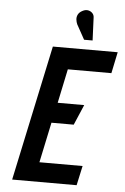

<svg xmlns="http://www.w3.org/2000/svg" viewBox="-60 -945 645 988"><g transform="rotate(5 262.5 -451.0)"><path d="M386 -866Q386 -880 377 -889.5Q368 -899 354.5 -901.5Q341 -904 326 -896Q310 -888 303.5 -875.5Q297 -863 298.5 -849.5Q300 -836 305 -825L347 -749H391ZM41 0H374L396 -101H173L217 -309H332L377 -414H240L277 -590H502L525 -700H190Z"/></g></svg>

Font: Advent Pro
Style: Bold Italic
Weight: 700
Italic angle: -12°
Designer: VivaRado, Andreas Kalpakidis
Foundry: VivaRado, Andreas Kalpakidis
Version: Version 3.000